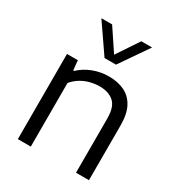

<svg xmlns="http://www.w3.org/2000/svg" viewBox="-189 -933 986 1059"><g transform="rotate(30 304.5 -404.0)"><path d="M81.5 0V-542.5H150.5L156.5 -481H162Q198.5 -515 246 -533Q293.5 -551 345.5 -551Q401.5 -551 444 -530.8Q486.5 -510.5 510.5 -466.2Q534.5 -422 534.5 -348.5V0H452V-345.5Q452 -419 418.5 -448.5Q385 -478 327 -478Q300.5 -478 271.2 -471Q242 -464 214.2 -448Q186.5 -432 164 -405.5V0ZM272 -626.5 147 -808H215.5L318 -654.5H299L401.5 -808H470L345 -626.5Z"/></g></svg>

Font: Encode Sans SemiExpanded
Style: Regular
Weight: 400
Width: 6
Designer: Multiple Designers
Foundry: Impallari Type
Version: Version 3.002